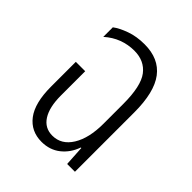

<svg xmlns="http://www.w3.org/2000/svg" viewBox="-165 -657 767 767"><g transform="rotate(45 218.5 -273.5)"><path d="M194 10Q134 10 99.5 -35.5Q65 -81 65 -173V-313H118V-176Q118 -110 141 -74Q164 -38 207 -38Q258 -38 288 -86.5Q318 -135 318 -216V-328Q318 -429 287 -469.5Q256 -510 199 -510Q164 -510 132 -498Q100 -486 72 -461V-515Q93 -531 129 -544Q165 -557 210 -557Q291 -557 332 -503Q373 -449 373 -335V0H329L324 -85H321Q306 -42 273 -16Q240 10 194 10Z"/></g></svg>

Font: Noto Sans Thai ExtCond Light
Style: Regular
Weight: 300
Width: 2
Designer: Monotype Design Team
Foundry: Monotype Imaging Inc.
Version: Version 2.002; ttfautohint (v1.8.4.7-5d5b)